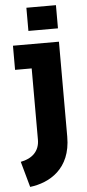

<svg xmlns="http://www.w3.org/2000/svg" viewBox="-61 -734 448 990"><g transform="rotate(-5 163.0 -239.0)"><path d="M17 89 54 222C154 210 267 148 267 -19V-511H29V-386H115V-17C115 43 76 78 17 89ZM115 -580H268V-700H115Z"/></g></svg>

Font: Finlandica
Style: Bold
Weight: 700
Designer: Niklas Ekholm, Juho Hiilivirta, Jaakko Suomalainen
Foundry: Helsinki Type Studio
Version: Version 2.000;Glyphs 3.2 (3202)